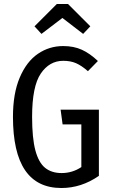

<svg xmlns="http://www.w3.org/2000/svg" viewBox="-20 -931 568 963"><path d="M471 -625 421 -574Q389 -602 361.5 -614Q334 -626 297 -626Q228 -626 184.5 -562Q141 -498 141 -345Q141 -238 157.5 -176.5Q174 -115 206.5 -89Q239 -63 289 -63Q343 -63 388 -93V-307H294L284 -381H476V-49Q388 12 288 12Q45 12 45 -345Q45 -462 79 -542Q113 -622 170 -661Q227 -700 297 -700Q350 -700 390.5 -681.5Q431 -663 471 -625ZM153 -799 265 -911H321L433 -799L397 -761L293 -841L188 -761Z"/></svg>

Font: Fira Sans Compressed
Style: Regular
Weight: 400
Width: 1
Designer: bBox Type GmbH & Carrois Corporate GbR & Edenspiekermann AG
Foundry: bBox Type GmbH & Carrois Corporate GbR & Edenspiekermann AG
Version: Version 4.301